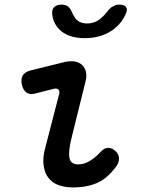

<svg xmlns="http://www.w3.org/2000/svg" viewBox="-20 -805 640 835"><path d="M132 -398Q109 -392 94.5 -403Q80 -414 75 -437Q70 -462 79 -477Q88 -492 114 -499L260 -535Q286 -541 305.5 -537.5Q325 -534 337.5 -522Q350 -510 354 -491.5Q358 -473 352 -451L294 -217Q284 -178 281.5 -153Q279 -128 283 -114.5Q287 -101 296.5 -95.5Q306 -90 320 -90Q346 -90 370.5 -105Q395 -120 416 -143Q433 -162 450 -162Q467 -162 481 -149Q497 -136 497.5 -116Q498 -96 483 -78Q465 -54 445.5 -37Q426 -20 403.5 -10Q381 0 355 5Q329 10 297 10Q262 10 234.5 0Q207 -10 190.5 -31.5Q174 -53 169.5 -86Q165 -119 177 -163L237 -395Q241 -409 234 -415.5Q227 -422 215 -419ZM207 -745Q205 -764 216 -774.5Q227 -785 248 -785Q259 -785 266.5 -782Q274 -779 278 -775Q287 -766 292 -754Q297 -742 304 -731Q321 -703 359 -703Q397 -703 425 -731Q436 -741 444.5 -752.5Q453 -764 464 -773Q472 -778 479.5 -781.5Q487 -785 499 -785Q520 -785 528 -774.5Q536 -764 527 -745Q511 -707 476 -679Q423 -639 349 -639Q274 -639 236 -679Q210 -707 207 -745Z"/></svg>

Font: Maple Mono Medium
Style: Italic
Weight: 500
Italic angle: -10°
Monospace: yes
Designer: subframe7536
Version: Version 7.000